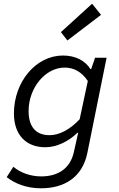

<svg xmlns="http://www.w3.org/2000/svg" viewBox="-20 -797 640 1034"><path d="M201 217C323 217 424 161 451 24L554 -486H492L471 -425H467C440 -469 388 -498 319 -498C174 -498 55 -357 55 -186C55 -70 121 -4 224 -4C286 -4 350 -36 397 -82H401L378 21C358 114 288 153 202 153C148 153 91 135 52 101L16 157C60 191 121 217 201 217ZM247 -69C177 -69 134 -110 134 -199C134 -324 224 -433 328 -433C376 -433 418 -412 453 -361L409 -155C358 -100 300 -69 247 -69ZM343 -579 524 -717 476 -777 308 -624 343 -579Z"/></svg>

Font: Source Code Variable
Style: Italic
Weight: 400
Italic angle: -11°
Monospace: yes
Designer: Paul D. Hunt, Teo Tuominen
Foundry: Adobe Systems Incorporated
Version: Version 1.005;PS 1.0;hotconv 16.6.54;makeotf.lib2.5.65590